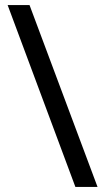

<svg xmlns="http://www.w3.org/2000/svg" viewBox="-20 -734 412 754"><path d="M96 -714 363 0H276L10 -714Z"/></svg>

Font: Noto Sans Lepcha
Style: Regular
Weight: 400
Designer: Monotype Design Team
Foundry: Monotype Imaging Inc.
Version: Version 2.006; ttfautohint (v1.8.4.7-5d5b)